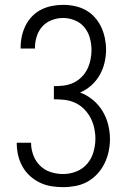

<svg xmlns="http://www.w3.org/2000/svg" viewBox="-20 -763 515 791"><path d="M240 8Q215 8 190.5 4Q166 0 143.5 -11Q121 -22 102.5 -39Q84 -56 72 -78Q60 -100 54.5 -124Q49 -148 49 -173V-175H108V-174Q108 -148 117.5 -123Q127 -98 145.5 -80Q164 -62 189 -54Q214 -46 240 -46Q268 -46 294.5 -56.5Q321 -67 339 -88Q357 -109 365 -136.5Q373 -164 373 -192Q373 -214 368 -236.5Q363 -259 352.5 -278.5Q342 -298 326 -314Q310 -330 289.5 -339.5Q269 -349 246.5 -351.5Q224 -354 202 -354V-408Q222 -408 242.5 -410.5Q263 -413 281.5 -421.5Q300 -430 315 -444.5Q330 -459 339 -477Q348 -495 352.5 -515.5Q357 -536 357 -556Q357 -581 350.5 -605.5Q344 -630 328.5 -649.5Q313 -669 289 -679Q265 -689 240 -689Q217 -689 194 -680.5Q171 -672 155 -654.5Q139 -637 131.5 -613.5Q124 -590 124 -566V-563H65V-568Q65 -591 70 -614Q75 -637 85.5 -658Q96 -679 112.5 -696Q129 -713 150 -723.5Q171 -734 194 -738.5Q217 -743 240 -743Q264 -743 288 -738Q312 -733 333 -721.5Q354 -710 370.5 -691.5Q387 -673 397 -651.5Q407 -630 412 -606Q417 -582 417 -558Q417 -531 410.5 -504Q404 -477 390.5 -453.5Q377 -430 356.5 -411.5Q336 -393 310 -382Q339 -371 362.5 -351.5Q386 -332 402 -306Q418 -280 425.5 -250Q433 -220 433 -190Q433 -164 427.5 -138.5Q422 -113 410.5 -89.5Q399 -66 381 -46.5Q363 -27 340.5 -14.5Q318 -2 292 3Q266 8 240 8Z"/></svg>

Font: Iosevka QP Light
Style: Regular
Weight: 300
Designer: Belleve Invis
Foundry: Belleve Invis
Version: Version 20.0.0; ttfautohint (v1.8.4)